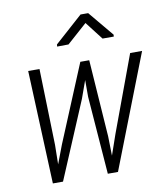

<svg xmlns="http://www.w3.org/2000/svg" viewBox="-83 -812 768 882"><g transform="rotate(-10 301.0 -371.0)"><path d="M132.8 -172.4 131.3 -82 164.1 -168.5 313.5 -528.3H355L379.9 -168.5L381.8 -78.6L414.6 -173.3L545.9 -528.3H601.6L396 0H348.6L320.8 -363.8V-441.9L291 -358.9L139.6 0H92.3L70.3 -528.3H123ZM485.8 -624.5 484.9 -615.7H432.6L367.7 -699.7L273.9 -616.2L220.7 -615.7L221.7 -625.5L352.1 -742.2H387.7Z"/></g></svg>

Font: Roboto Mono Light
Style: Italic
Weight: 300
Designer: Google
Version: Version 2.000985; 2015; ttfautohint (v1.3)